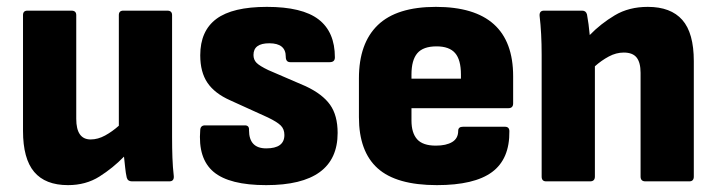

<svg xmlns="http://www.w3.org/2000/svg" viewBox="-20 -528 2087 559"><path d="M178 11Q112 11 79.5 -27.5Q47 -66 47 -147V-484Q47 -497 60 -497H188Q202 -497 202 -484V-182Q202 -122 244 -122Q265 -122 286 -133.5Q307 -145 326 -162V-484Q326 -497 339 -497H467Q481 -497 481 -484V-129Q481 -97 482 -69Q483 -41 486 -15Q487 0 473 0H364Q352 0 349 -11Q346 -24 344.5 -39.5Q343 -55 341 -72Q309 -39 269.5 -14Q230 11 178 11Z M755 11Q648 11 602 -27.5Q556 -66 563 -150Q564 -163 577 -163H693Q706 -163 705 -149Q705 -96 755 -96Q808 -96 808 -135Q808 -152 797.5 -162.5Q787 -173 760 -186L650 -236Q605 -256 584 -287Q563 -318 563 -367Q563 -438 610 -473Q657 -508 757 -508Q860 -508 907.5 -471.5Q955 -435 955 -361Q955 -347 940 -347H825Q812 -347 812 -363Q812 -402 764 -402Q718 -402 718 -368Q718 -354 727 -345Q736 -336 761 -324L870 -277Q919 -254 941 -223Q963 -192 963 -141Q963 11 755 11Z M1252 11Q1134 11 1079.5 -38Q1025 -87 1025 -187V-300Q1025 -402 1080 -455Q1135 -508 1249 -508Q1474 -508 1474 -306V-227Q1474 -213 1460 -213H1178V-177Q1178 -141 1194.5 -122.5Q1211 -104 1249 -104Q1279 -104 1296.5 -114.5Q1314 -125 1314 -147Q1314 -159 1328 -159H1450Q1463 -159 1463 -146Q1464 -65 1412.5 -27Q1361 11 1252 11ZM1178 -299H1322V-311Q1322 -354 1305 -373.5Q1288 -393 1251 -393Q1212 -393 1195 -373Q1178 -353 1178 -311Z M1570 0Q1557 0 1557 -14V-368Q1557 -400 1555.5 -428.5Q1554 -457 1551 -482Q1550 -497 1564 -497H1675Q1686 -497 1689 -486Q1694 -459 1697 -426Q1729 -459 1770 -483.5Q1811 -508 1866 -508Q1933 -508 1966.5 -470Q2000 -432 2000 -350V-14Q2000 0 1987 0H1859Q1845 0 1845 -14V-316Q1845 -346 1833.5 -360.5Q1822 -375 1796 -375Q1774 -375 1752.5 -363.5Q1731 -352 1712 -335V-14Q1712 0 1698 0Z"/></svg>

Font: Sofia Sans Semi Condensed Black
Style: Regular
Weight: 900
Designer: Botio Nikoltchev, Ani Petrova
Foundry: lettersoup
Version: Version 4.100; ttfautohint (v1.8.4.7-5d5b)